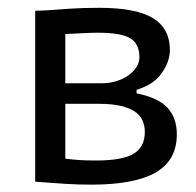

<svg xmlns="http://www.w3.org/2000/svg" viewBox="-20 -475 512 501"><path d="M71.8 -446.8 104 -448.2Q131.8 -450.2 163.8 -452.4Q195.8 -454.6 238.8 -454.6Q336.9 -454.6 380.4 -426.8Q423.3 -399.9 423.3 -344.7Q423.3 -314.5 402.3 -284.7Q381.8 -254.4 336.4 -240.7V-231.4Q392.6 -220.2 417 -193.8Q441.4 -167.5 441.4 -124.5Q441.4 -56.6 386.2 -24.9Q331.1 6.8 219.2 6.8Q181.2 6.8 148.7 4.6Q116.2 2.4 84 0Q80.6 0 77.9 -0.5Q75.2 -1 71.8 -1ZM150.4 -61Q168.9 -58.6 186.8 -57.4Q204.6 -56.2 231 -56.2Q298.3 -56.2 328.1 -73.5Q357.9 -90.8 357.9 -130.9Q357.9 -147 351.8 -160.6Q345.7 -174.3 331.8 -183.8Q317.9 -193.4 294.9 -198.7Q272 -204.1 238.3 -204.1H150.4ZM247.1 -257.8Q265.1 -257.8 282.5 -262.9Q299.8 -268.1 313.5 -277.3Q327.1 -286.6 335.4 -299.1Q343.8 -311.5 343.8 -325.7Q343.8 -361.3 319.3 -375.5Q294.9 -389.6 235.8 -389.6Q216.3 -389.6 196.5 -388.4Q176.8 -387.2 150.4 -386.2V-257.8Z"/></svg>

Font: PT Astra Sans
Style: Regular
Weight: 400
Designer: A.Korolkova, I. Chaeva
Foundry: ParaType Ltd
Version: Version 1.001; ttfautohint (v1.6)